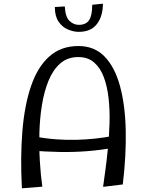

<svg xmlns="http://www.w3.org/2000/svg" viewBox="-20 -1016 799 1043"><path d="M540 -1Q545 -37 552.5 -92Q560 -147 566.5 -213Q573 -279 575 -348Q577 -417 570 -481Q563 -545 544.5 -595.5Q526 -646 492 -676Q458 -706 405 -706Q347 -706 307.5 -671.5Q268 -637 244 -578.5Q220 -520 208 -446.5Q196 -373 194 -294Q192 -215 196.5 -139.5Q201 -64 210 -2L99 7Q90 -161 101.5 -302.5Q113 -444 148.5 -548Q184 -652 247.5 -709Q311 -766 406 -766Q493 -766 548.5 -708.5Q604 -651 632 -548Q660 -445 663 -308.5Q666 -172 647 -14ZM139 -199 171 -274Q231 -263 287.5 -259Q344 -255 397 -256.5Q450 -258 500 -263.5Q550 -269 596 -278L605 -215Q531 -201 456 -195Q381 -189 302.5 -190.5Q224 -192 139 -199ZM408 -843Q379 -843 348.5 -856Q318 -869 298 -898.5Q278 -928 278 -978L332 -981Q335 -924 357.5 -902.5Q380 -881 408 -881Q447 -881 464 -906.5Q481 -932 481 -990L539 -996Q539 -928 506.5 -885.5Q474 -843 408 -843Z"/></svg>

Font: Marhey Light
Style: Regular
Weight: 300
Designer: Nur Syamsi & Bustanul Arifin
Foundry: Namelatype
Version: Version 1.000